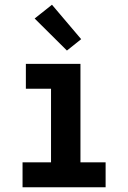

<svg xmlns="http://www.w3.org/2000/svg" viewBox="-20 -789 540 809"><path d="M75 0V-105H195V-415H89V-520H319V-105H425V0ZM262 -576 126 -711 199 -769 322 -624Z"/></svg>

Font: Iosevka Curly Slab Extrabold
Style: Regular
Weight: 800
Monospace: yes
Designer: Belleve Invis
Foundry: Belleve Invis
Version: Version 22.1.2; ttfautohint (v1.8.4)